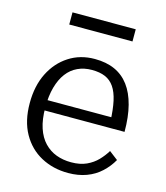

<svg xmlns="http://www.w3.org/2000/svg" viewBox="-111 -819 789 915"><g transform="rotate(15 283.0 -361.5)"><path d="M125 -263Q125 -204 139 -162Q153 -120 178.5 -93.5Q204 -67 237.5 -54.5Q271 -42 311 -42Q355 -42 386.5 -56.5Q418 -71 440 -94Q462 -117 477 -142L520 -109Q501 -75 471 -47Q441 -19 400.5 -4Q360 11 310 11Q236 11 176.5 -21Q117 -53 82.5 -114.5Q48 -176 48 -264Q48 -349 79.5 -412Q111 -475 166.5 -511Q222 -547 294 -547Q351 -547 393 -528Q435 -509 463 -471.5Q491 -434 505.5 -378Q520 -322 520 -248H105V-299H465L442 -279Q440 -337 431 -378Q422 -419 404.5 -444.5Q387 -470 360 -481.5Q333 -493 294 -493Q256 -493 224.5 -478.5Q193 -464 171 -435Q149 -406 137 -363Q125 -320 125 -263ZM133 -734H445V-674H133Z"/></g></svg>

Font: Roboto Serif 20pt Light
Style: Regular
Weight: 300
Version: Version 1.008